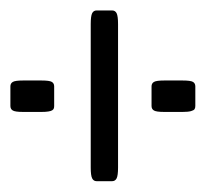

<svg xmlns="http://www.w3.org/2000/svg" viewBox="-116 -430 391 364"><g transform="rotate(-90 79.0 -248.5)"><path d="M59.6 -73.2Q55.7 -73.2 53.5 -74.7Q51.3 -76.2 49.8 -81.5Q48.3 -86.9 48.3 -97.2V-132.3Q48.3 -147 51 -151.6Q53.7 -156.2 59.6 -156.2H96.7Q102.5 -156.2 105.2 -151.6Q107.9 -147 107.9 -132.3V-97.2Q107.9 -82 105.2 -77.6Q102.5 -73.2 96.7 -73.2ZM59.6 -340.8Q56.6 -340.8 54.7 -341.6Q52.7 -342.3 51.3 -344.7Q49.8 -347.2 49.1 -352.1Q48.3 -356.9 48.3 -364.7V-399.9Q48.3 -414.6 51 -419.2Q53.7 -423.8 59.6 -423.8Q59.6 -423.8 96.7 -423.8Q102.5 -423.8 105.2 -419.2Q107.9 -414.6 107.9 -399.9V-364.7Q107.9 -349.6 105.2 -345.2Q102.5 -340.8 96.7 -340.8ZM240.7 -231Q240.7 -225.1 235.4 -222.4Q230 -219.7 214.8 -219.7H-57.1Q-72.3 -219.7 -77.6 -222.4Q-83 -225.1 -83 -231V-260.3Q-83 -266.1 -77.6 -268.8Q-72.3 -271.5 -57.1 -271.5H214.8Q230 -271.5 235.4 -268.8Q240.7 -266.1 240.7 -260.3Z"/></g></svg>

Font: BenchNine Light
Style: Regular
Weight: 300
Version: Version 1 ; ttfautohint (v0.92.18-e454-dirty) -l 8 -r 50 -G 